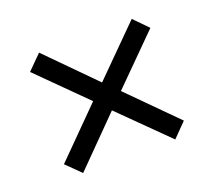

<svg xmlns="http://www.w3.org/2000/svg" viewBox="-84 -684 740 662"><g transform="rotate(-20 286.0 -353.0)"><path d="M456 -574 506 -523 336 -353 505 -183 455 -132 284 -301 117 -132 65 -183 234 -353 64 -522 116 -574 285 -403Z"/></g></svg>

Font: Noto Sans Old Sogdian
Style: Regular
Weight: 400
Designer: Monotype Design Team
Foundry: Monotype Imaging Inc.
Version: Version 2.002; ttfautohint (v1.8.4.7-5d5b)